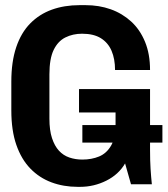

<svg xmlns="http://www.w3.org/2000/svg" viewBox="-20 -716 651 746"><path d="M282 10Q227 10 180 -7.5Q133 -25 98 -61Q63 -97 43.5 -153Q24 -209 24 -287V-399Q24 -476 43 -532.5Q62 -589 97.5 -625Q133 -661 181.5 -678.5Q230 -696 289 -696H312Q365 -696 410 -680Q455 -664 489.5 -632.5Q524 -601 543.5 -553.5Q563 -506 563 -444H427Q427 -487 413.5 -518.5Q400 -550 372 -567.5Q344 -585 299 -585Q263 -585 234 -570.5Q205 -556 188.5 -522Q172 -488 172 -427V-255Q172 -210 182 -179.5Q192 -149 209 -130.5Q226 -112 249.5 -104Q273 -96 300 -96Q336 -96 365 -108Q394 -120 411.5 -150Q429 -180 429 -233V-279H287V-370H563V-134Q563 -91 565 -60Q567 -29 570 0H489L466 -81Q441 -38 393 -14Q345 10 291 10ZM300 -162V-230H611V-162Z"/></svg>

Font: Chivo Mono SemiBold
Style: Regular
Weight: 600
Monospace: yes
Designer: Hector Gatti
Foundry: Omnibus-Type
Version: Version 1.008